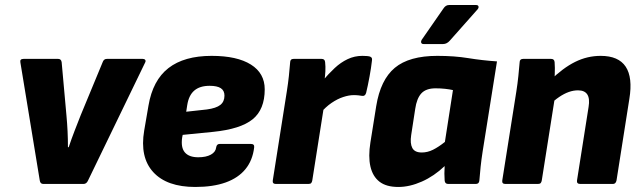

<svg xmlns="http://www.w3.org/2000/svg" viewBox="-20 -731 2546 763"><path d="M152 0Q140 0 138 -14L61 -483Q58 -497 74 -497H211Q223 -497 225 -484L244 -273Q247 -241 248.5 -209.5Q250 -178 250 -146H253Q264 -179 276 -210Q288 -241 301 -274L388 -484Q390 -490 394 -493.5Q398 -497 405 -497H547Q554 -497 557 -493Q560 -489 557 -483L330 -14Q324 0 312 0Z M756 12Q643 12 589 -47Q535 -106 553 -212L570 -311Q587 -412 649.5 -460.5Q712 -509 821 -509Q922 -509 977 -474.5Q1032 -440 1032 -376Q1032 -296 984 -257Q936 -218 827 -207L706 -195L704 -185Q698 -145 714.5 -125.5Q731 -106 768 -106Q799 -106 818 -116.5Q837 -127 839 -145Q841 -159 853 -159H977Q992 -159 990 -145Q984 -94 955.5 -59Q927 -24 877 -6Q827 12 756 12ZM720 -287 802 -296Q839 -301 855.5 -314Q872 -327 872 -351Q872 -371 857.5 -380.5Q843 -390 813 -390Q774 -390 752 -371Q730 -352 724 -313Z M1076 0Q1062 0 1064 -14L1120 -369Q1125 -401 1128 -429Q1131 -457 1133 -483Q1133 -497 1147 -497H1258Q1271 -497 1272 -484Q1274 -467 1273 -447.5Q1272 -428 1269 -408L1273 -344L1221 -14Q1220 -8 1217 -4Q1214 0 1206 0ZM1252 -280 1262 -410Q1286 -438 1310 -460.5Q1334 -483 1361.5 -496Q1389 -509 1420 -509Q1442 -509 1451 -506Q1457 -503 1458 -499Q1459 -495 1458 -489Q1455 -462 1448.5 -426.5Q1442 -391 1435 -362Q1431 -348 1419 -350Q1413 -351 1405 -352Q1397 -353 1385 -353Q1367 -353 1344 -345.5Q1321 -338 1297.5 -322Q1274 -306 1252 -280Z M1563 12Q1515 12 1488 -9Q1461 -30 1452 -69.5Q1443 -109 1452 -165L1475 -309Q1492 -414 1549 -461.5Q1606 -509 1718 -509Q1786 -509 1841 -500Q1896 -491 1955 -487L1898 -129Q1893 -97 1890 -68.5Q1887 -40 1885 -14Q1884 0 1871 0H1761Q1748 0 1747 -14Q1746 -27 1746 -41.5Q1746 -56 1747 -71Q1705 -31 1656.5 -9.5Q1608 12 1563 12ZM1656 -125Q1679 -125 1701 -136Q1723 -147 1748 -167L1780 -373Q1767 -376 1749 -378Q1731 -380 1711 -380Q1673 -380 1654.5 -360Q1636 -340 1630 -298L1614 -194Q1609 -161 1618.5 -143Q1628 -125 1656 -125ZM1663 -556Q1656 -556 1654 -561Q1652 -566 1656 -573L1742 -697Q1751 -711 1764 -711H1872Q1880 -711 1881.5 -705.5Q1883 -700 1878 -694L1768 -570Q1756 -556 1741 -556Z M2286 0Q2271 0 2273 -14L2319 -306Q2330 -372 2277 -372Q2259 -372 2240.5 -365.5Q2222 -359 2202 -345.5Q2182 -332 2161 -311L2165 -410Q2217 -461 2265.5 -485Q2314 -509 2367 -509Q2438 -509 2466.5 -466Q2495 -423 2481 -338L2430 -14Q2427 0 2416 0ZM1988 0Q1974 0 1976 -14L2032 -368Q2037 -400 2040 -429.5Q2043 -459 2045 -483Q2045 -497 2059 -497H2170Q2183 -497 2184 -484Q2185 -474 2185 -461Q2185 -448 2184.5 -434Q2184 -420 2182 -406L2186 -350L2133 -14Q2132 -8 2129 -4Q2126 0 2118 0Z"/></svg>

Font: Sofia Sans Black
Style: Italic
Weight: 900
Italic angle: -9°
Version: Version 4.100-B